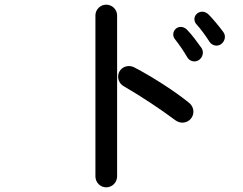

<svg xmlns="http://www.w3.org/2000/svg" viewBox="-20 -781 1040 823"><path d="M731 -266C752 -250 781 -252 798 -272C815 -292 812 -322 792 -339C731 -389 633 -452 554 -493C531 -504 503 -496 491 -473C480 -450 489 -423 511 -411C581 -371 674 -309 731 -266ZM389 -25C389 1 410 22 435 22C461 22 482 1 482 -25V-715C482 -740 461 -761 435 -761C410 -761 389 -740 389 -715ZM730 -613C749 -589 768 -561 783 -535C793 -518 816 -512 833 -524C849 -535 855 -558 844 -575C827 -599 801 -634 784 -651C771 -666 751 -671 735 -659C720 -647 719 -626 730 -613ZM822 -677C842 -655 862 -627 878 -602C889 -585 912 -580 928 -592C944 -604 950 -627 937 -644C920 -667 892 -701 875 -718C861 -732 841 -736 825 -723C810 -711 810 -690 822 -677Z"/></svg>

Font: 寒蝉半圆体
Style: Regular
Weight: 400
Designer: Yoshimichi Ohira & Warren
Foundry: ChillType
Version: Version 1.800;Glyphs 3.1.1 (3135)